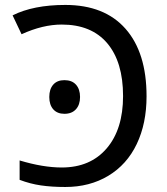

<svg xmlns="http://www.w3.org/2000/svg" viewBox="-20 -744 672 774"><path d="M243.2 -724.1Q401.4 -724.1 486.1 -627.9Q570.8 -531.7 570.8 -356Q570.8 -246.1 531.2 -163.3Q491.7 -80.6 416.7 -35.4Q341.8 9.8 243.2 9.8Q188 9.8 144.8 3.4Q101.6 -2.9 59.1 -19V-97.2Q153.3 -68.8 229 -68.8Q344.2 -68.8 410.2 -146Q476.1 -223.1 476.1 -356.9Q476.1 -494.1 412.4 -569.6Q348.6 -645 229 -645Q152.3 -645 66.9 -606L30.8 -682.1Q114.7 -724.1 243.2 -724.1ZM178.7 -353Q178.7 -384.8 194.6 -402.8Q210.4 -420.9 239.7 -420.9Q270 -420.9 286.4 -402.6Q302.7 -384.3 302.7 -353Q302.7 -321.8 286.1 -303.5Q269.5 -285.2 239.7 -285.2Q210.9 -285.2 194.8 -303.2Q178.7 -321.3 178.7 -353Z"/></svg>

Font: Noto Sans Southeast Asian
Style: Regular
Weight: 400
Designer: Monotype Design Team
Foundry: Monotype Imaging Inc.
Version: Version 1.06 uh; ttfautohint (v1.4.1)